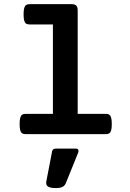

<svg xmlns="http://www.w3.org/2000/svg" viewBox="-20 -661 640 946"><path d="M362.8 -609.9V-100.1H500Q511.7 -100.1 518.1 -95.9Q524.4 -91.8 527.6 -81.1Q530.8 -70.3 530.8 -49.8Q530.8 -29.3 527.6 -18.6Q524.4 -7.8 518.1 -3.9Q511.7 0 500 0H107.4Q95.7 0 89.4 -3.9Q83 -7.8 79.8 -18.6Q76.7 -29.3 76.7 -49.8Q76.7 -70.3 79.8 -81.1Q83 -91.8 89.4 -95.9Q95.7 -100.1 107.4 -100.1H240.7V-540.5H127Q115.2 -540.5 108.9 -544.4Q102.5 -548.3 99.4 -559.1Q96.2 -569.8 96.2 -590.3Q96.2 -610.8 99.4 -621.6Q102.5 -632.3 108.9 -636.5Q115.2 -640.6 127 -640.6H332Q348.6 -640.6 355.7 -633.5Q362.8 -626.5 362.8 -609.9ZM207.5 240.7Q207.5 236.3 208 233.9L236.8 84.5Q237.8 78.1 242.7 74.7Q247.6 71.3 254.4 71.3H355Q366.7 71.3 366.7 82.5Q366.7 87.9 364.7 92.3L304.2 241.7Q299.3 253.9 287.8 259.8Q276.4 265.6 254.9 265.6Q230.5 265.6 219 259.5Q207.5 253.4 207.5 240.7Z"/></svg>

Font: Courier Prime
Style: Bold
Weight: 700
Designer: Alan Dague-Greene, Quote-Unquote Apps
Foundry: Quote-Unquote Apps
Version: Version 3.018